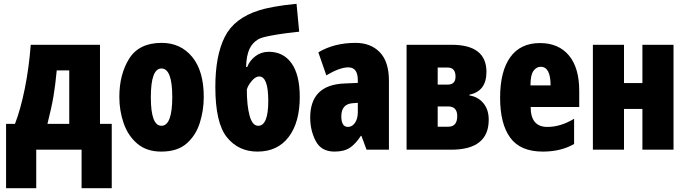

<svg xmlns="http://www.w3.org/2000/svg" viewBox="-20 -789 3619 1012"><path d="M345 -136H230Q252 -223 262 -282.5Q272 -342 279 -418H345ZM142 -553Q133 -433 111 -323.5Q89 -214 59 -136H12V203H171V0H410V203H569V-136H507V-553Z M832 -563Q713 -563 661 -480Q609 -397 609 -278Q609 -205 632 -139Q655 -73 704 -31.5Q753 10 830 10Q915 10 963.5 -32.5Q1012 -75 1033 -141Q1054 -207 1054 -278Q1054 -415 993 -489Q932 -563 832 -563ZM831 -428Q888 -428 888 -278Q888 -126 831 -126Q775 -126 775 -276Q775 -428 831 -428Z M1337 10Q1443 10 1501.5 -67Q1560 -144 1560 -278Q1560 -394 1517 -455Q1474 -516 1396 -516Q1357 -516 1326.5 -493Q1296 -470 1283 -436H1277Q1279 -497 1295 -531Q1311 -565 1343 -583Q1360 -592 1404 -600.5Q1448 -609 1493 -614.5Q1538 -620 1557 -622L1543 -769Q1472 -762 1423.5 -753Q1375 -744 1347 -735Q1215 -694 1165 -595Q1115 -496 1115 -331Q1115 -141 1176 -65.5Q1237 10 1337 10ZM1281 -317Q1287 -339 1307 -362.5Q1327 -386 1346 -386Q1394 -386 1394 -257Q1394 -126 1341 -126Q1310 -126 1295.5 -179.5Q1281 -233 1281 -317Z M1866 -198Q1866 -163 1851 -141.5Q1836 -120 1814 -120Q1779 -120 1779 -176Q1779 -240 1838 -245L1866 -247ZM1658 -513 1700 -392Q1771 -434 1816 -434Q1866 -434 1866 -366V-352L1796 -349Q1615 -342 1615 -169Q1615 -102 1644 -46Q1673 10 1743 10Q1794 10 1824.5 -10.5Q1855 -31 1882 -73H1885L1912 0H2030V-363Q2030 -464 1982 -513.5Q1934 -563 1854 -563Q1741 -563 1658 -513Z M2360 -553H2123V0H2358Q2556 0 2556 -158Q2556 -211 2528 -245Q2500 -279 2454 -286V-290Q2544 -308 2544 -410Q2544 -553 2360 -553ZM2339 -343H2287V-433H2340Q2381 -433 2381 -385Q2381 -343 2339 -343ZM2342 -121H2287V-228H2342Q2390 -228 2390 -177Q2390 -121 2342 -121Z M2616 -274Q2616 -136 2669.5 -63Q2723 10 2841 10Q2937 10 3006 -30V-163Q2935 -120 2865 -120Q2777 -120 2777 -225H3033V-310Q3033 -432 2978.5 -497Q2924 -562 2826 -562Q2723 -562 2669.5 -487.5Q2616 -413 2616 -274ZM2882 -339H2776Q2776 -393 2791.5 -415Q2807 -437 2830 -437Q2882 -437 2882 -339Z M3105 -553V0H3269V-215H3366V0H3530V-553H3366V-351H3269V-553Z"/></svg>

Font: Noto Sans Display Condensed Black
Style: Regular
Weight: 900
Width: 3
Designer: Monotype Design team
Foundry: Monotype Imaging Inc.
Version: 1.000